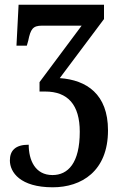

<svg xmlns="http://www.w3.org/2000/svg" viewBox="-20 -556 512 816"><path d="M204 240C326 240 439 172 439 -2C439 -156 348 -216 234 -224L422 -475V-536H59L50 -362H94L100 -383C110 -432 119 -447 159 -447H327L148 -207V-167H172C268 -167 319 -111 319 4C319 137 269 188 203 188C129 188 102 124 102 59C44 59 22 85 22 126C22 176 66 240 204 240Z"/></svg>

Font: Noto Serif Condensed Semi
Style: Regular
Weight: 600
Width: 3
Designer: Monotype Design Team
Foundry: Monotype Imaging Inc.
Version: Version 1.002